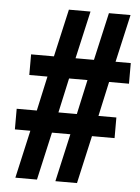

<svg xmlns="http://www.w3.org/2000/svg" viewBox="-51 -739 569 779"><g transform="rotate(5 233.5 -349.0)"><path d="M41 0 85 -195H22V-279H104L135 -420H61V-504H154L198 -698H286L242 -504H317L361 -698H449L405 -504H467V-420H386L355 -279H428V-195H336L292 0H204L248 -195H173L129 0ZM192 -279H267L298 -420H223Z"/></g></svg>

Font: Archivo Narrow
Style: Bold Italic
Weight: 700
Italic angle: -8°
Designer: Hector Gatti
Foundry: Omnibus-Type
Version: Version 3.002